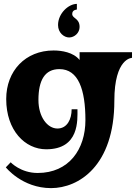

<svg xmlns="http://www.w3.org/2000/svg" viewBox="-20 -769 710 989"><path d="M336 -576C364 -576 390 -600 390 -630C390 -676 352 -673 352 -697C352 -720 376 -719 376 -720V-749C333 -749 279 -700 279 -640C279 -600 310 -576 336 -576ZM390 -500V-460C358 -500 297 -509 256 -509C111 -509 12 -404 12 -259C12 -97 109 0 218 0C390 0 379 -152 379 -206H349C349 -155 326 -107 276 -107C224 -107 178 -167 178 -254C178 -356 211 -413 286 -413C384 -413 420 -307 420 -150C420 0 335 122 174 122C86 122 35 67 35 67L10 93C10 93 94 200 243 200C385 200 569 86 569 -250C569 -471 660 -471 660 -471V-500Z"/></svg>

Font: Ouroboros
Style: Regular
Weight: 400
Designer: Ariel Martín Pérez
Foundry: Velvetyne Type Foundry
Version: Version 2.001;hotconv 1.0.109;makeotfexe 2.5.65596